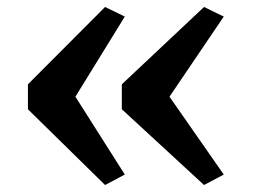

<svg xmlns="http://www.w3.org/2000/svg" viewBox="-20 -574 731 550"><path d="M281 -554 337.5 -526.5 196 -297 337.5 -74 281 -44 60 -261V-332.5ZM564.5 -554 621 -526.5 465.5 -297 621 -74 564.5 -44 329 -261V-332.5Z"/></svg>

Font: Merriweather 24pt
Style: Bold
Weight: 700
Designer: Eben Sorkin
Foundry: Eben Sorkin
Version: Version 2.100